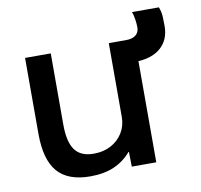

<svg xmlns="http://www.w3.org/2000/svg" viewBox="-74 -708 831 795"><g transform="rotate(-10 342.0 -310.0)"><path d="M244 10Q150 10 106 -41Q62 -92 62 -200V-520H170V-220Q170 -148 194.5 -114Q219 -80 274 -80Q315 -80 346.5 -97Q378 -114 396 -143.5Q414 -173 414 -210V-520H522V0H419L418 -62H416Q385 -26 343 -8Q301 10 244 10ZM439 -425V-520H487Q513 -520 527.5 -531.5Q542 -543 542 -564Q542 -578 539 -598Q536 -618 531 -630H644Q652 -610 653 -589Q654 -568 654 -550Q654 -492 615.5 -458.5Q577 -425 506 -425Z"/></g></svg>

Font: M PLUS 1 Medium
Style: Regular
Weight: 500
Designer: Coji Morishita
Foundry: UNDERFOREST DESIGN
Version: Version 1.001